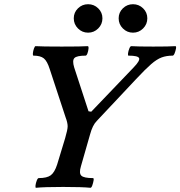

<svg xmlns="http://www.w3.org/2000/svg" viewBox="-20 -887 856 911"><path d="M151 4Q147 4 148.5 -7.5Q150 -19 154.5 -30.5Q159 -42 164 -42Q203 -42 221 -55.5Q239 -69 251 -106L289 -231Q301 -272 301 -288Q301 -296 298.5 -307Q296 -318 291 -331L216 -559Q204 -597 188 -610Q172 -623 139 -623Q135 -623 136 -634Q137 -645 141 -656.5Q145 -668 149 -668Q163 -667 194 -666.5Q225 -666 273 -666Q321 -666 352 -666.5Q383 -667 396 -668Q401 -668 400 -656.5Q399 -645 395 -634Q391 -623 386 -623Q344 -623 333 -611.5Q322 -600 332 -567L400 -359L413 -357L614 -567Q645 -599 640 -611Q635 -623 590 -623Q586 -623 587.5 -634Q589 -645 593.5 -656.5Q598 -668 603 -668Q617 -667 643 -666.5Q669 -666 707 -666Q745 -666 771.5 -666.5Q798 -667 812 -668Q817 -668 815 -656.5Q813 -645 808.5 -634Q804 -623 799 -623Q770 -623 747 -614.5Q724 -606 697 -582.5Q670 -559 626 -512L439 -313Q419 -293 407 -248L364 -98Q354 -65 366 -53.5Q378 -42 421 -42Q426 -42 424 -30.5Q422 -19 418 -7.5Q414 4 409 4Q390 2 358 1Q326 0 280 0Q234 0 202 1Q170 2 151 4ZM398 -732Q370 -732 350 -752Q330 -772 330 -800Q330 -828 350 -847.5Q370 -867 398 -867Q426 -867 446 -847.5Q466 -828 466 -800Q466 -772 446 -752Q426 -732 398 -732ZM611 -732Q583 -732 563 -752Q543 -772 543 -800Q543 -828 563 -847.5Q583 -867 611 -867Q639 -867 659 -847.5Q679 -828 679 -800Q679 -772 659 -752Q639 -732 611 -732Z"/></svg>

Font: Junicode
Style: Bold Italic
Weight: 700
Italic angle: -11°
Designer: Peter S. Baker
Version: Version 2.100; ttfautohint (v1.8.4)